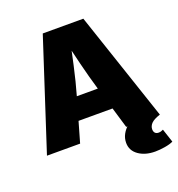

<svg xmlns="http://www.w3.org/2000/svg" viewBox="-162 -861 1115 1201"><g transform="rotate(-20 396.0 -260.5)"><path d="M20 0 256.8 -727.5H526.9L771.5 0H547.4L463.4 -282.2Q436 -374 411.9 -471.9Q387.7 -569.8 366.2 -667.5H412.1Q391.1 -569.8 369.6 -471.9Q348.1 -374 321.8 -282.2L240.7 0ZM195.8 -137.2V-285.6H596.2V-137.2ZM666.5 207.5Q600.1 207.5 556.4 176.8Q512.7 146 512.7 94.2Q512.7 63.5 527.3 36.9Q542 10.3 564.5 -7.8L771.5 0Q728 14.2 711.4 31.7Q694.8 49.3 694.8 70.3Q694.8 85.9 702.9 94.7Q710.9 103.5 726.6 103.5Q734.4 103.5 742.2 101.3Q750 99.1 757.3 95.2L787.1 185.5Q766.6 195.8 731 201.7Q695.3 207.5 666.5 207.5Z"/></g></svg>

Font: Inter 16pt Black
Style: Regular
Weight: 900
Version: Version 4.001;git-66647c0bb